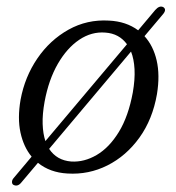

<svg xmlns="http://www.w3.org/2000/svg" viewBox="-20 -526 543 592"><path d="M21.5 44Q17 41.5 17 35Q17 28.5 22.5 22.5L77.5 -43Q53 -72.5 43.2 -117Q33.5 -161.5 43.5 -219Q56.5 -289 95.2 -345.8Q134 -402.5 191.2 -434.5Q248.5 -466.5 316 -462.5Q369 -460 406 -432.5L458.5 -495Q471.5 -510 483.5 -504Q495 -496.5 482 -481.5L425.5 -414.5Q452.5 -385 463 -339.8Q473.5 -294.5 464 -236Q450.5 -158 409.8 -101.5Q369 -45 311.2 -16Q253.5 13 188 9Q134 6 97 -24L45.5 37Q34.5 50.5 21.5 44ZM117.5 -212.5Q110.5 -174 111.5 -143.8Q112.5 -113.5 120 -91L371.5 -389.5Q347.5 -422.5 305 -425.5Q262.5 -429 224.5 -403.5Q186.5 -378 158.2 -329Q130 -280 117.5 -212.5ZM199.5 -28Q239.5 -25.5 278.2 -48.2Q317 -71 346.5 -119.2Q376 -167.5 389.5 -241Q396.5 -281 394.8 -312.8Q393 -344.5 384 -367L131.5 -67Q155 -31.5 199.5 -28Z"/></svg>

Font: Fraunces 9pt S050 Light
Style: Italic
Weight: 300
Italic angle: -16°
Version: Version 1.000; ttfautohint (v1.8.3)